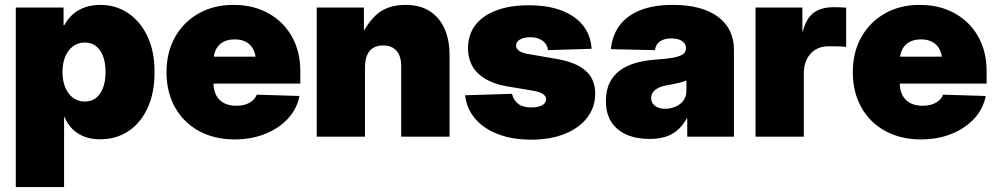

<svg xmlns="http://www.w3.org/2000/svg" viewBox="-20 -553 4035 777"><path d="M43.9 204.1V-522.5H237.3V-451.2H240.2Q254.4 -477.1 275.1 -495.4Q295.9 -513.7 323.7 -523.4Q351.6 -533.2 386.2 -533.2Q448.7 -533.2 498.3 -500Q547.9 -466.8 576.7 -406Q605.5 -345.2 605.5 -261.7Q605.5 -177.2 577.4 -116.2Q549.3 -55.2 499.8 -22.2Q450.2 10.7 384.3 10.7Q349.6 10.7 321.5 0Q293.5 -10.7 273.2 -30.8Q252.9 -50.8 241.2 -79.1H239.3V204.1ZM323.2 -142.1Q350.1 -142.1 368.7 -156.7Q387.2 -171.4 397.2 -198.2Q407.2 -225.1 407.2 -261.7Q407.2 -298.3 397.2 -325Q387.2 -351.6 368.7 -366.2Q350.1 -380.9 323.2 -380.9Q296.9 -380.9 276.4 -366.2Q255.9 -351.6 244.4 -325Q232.9 -298.3 232.9 -261.7Q232.9 -225.1 244.4 -198.2Q255.9 -171.4 276.4 -156.7Q296.9 -142.1 323.2 -142.1Z M929.2 11.2Q847.7 11.2 785.2 -22.9Q722.7 -57.1 688.2 -118.7Q653.8 -180.2 653.8 -260.7Q653.8 -341.3 688.2 -402.6Q722.7 -463.9 783.7 -498.5Q844.7 -533.2 924.8 -533.2Q985.4 -533.2 1034.7 -513.9Q1084 -494.6 1120.1 -459Q1156.2 -423.3 1175.8 -374.3Q1195.3 -325.2 1195.3 -265.1V-214.8H711.9V-323.7H1106L1015.6 -303.7Q1015.6 -332.5 1005.4 -352.5Q995.1 -372.6 976.1 -383.1Q957 -393.6 929.7 -393.6Q902.3 -393.6 883.1 -383.1Q863.8 -372.6 853.8 -352.5Q843.8 -332.5 843.8 -303.7V-219.2Q843.8 -189 854.7 -167.7Q865.7 -146.5 886.7 -135.7Q907.7 -125 936 -125Q957 -125 973.6 -130.4Q990.2 -135.7 1002 -145.8Q1013.7 -155.8 1019 -169.9L1191.9 -164.6Q1181.6 -112.3 1145.3 -73Q1108.9 -33.7 1053.2 -11.2Q997.6 11.2 929.2 11.2Z M1457 -280.8V0H1261.7V-522.5H1452.6L1453.1 -380.9H1432.1Q1455.1 -446.8 1499.5 -490Q1543.9 -533.2 1621.6 -533.2Q1679.2 -533.2 1718.8 -508.1Q1758.3 -482.9 1778.8 -437.3Q1799.3 -391.6 1799.3 -330.1V0H1603.5V-287.1Q1603.5 -326.2 1584.5 -347.7Q1565.4 -369.1 1530.3 -369.1Q1507.3 -369.1 1490.7 -359.4Q1474.1 -349.6 1465.6 -329.8Q1457 -310.1 1457 -280.8Z M2129.9 12.2Q2053.7 12.2 1995.6 -10Q1937.5 -32.2 1902.8 -72.8Q1868.2 -113.3 1862.3 -167.5L2052.2 -173.3Q2057.1 -148.4 2076.4 -133.3Q2095.7 -118.2 2129.4 -118.2Q2158.2 -118.2 2174.1 -127.2Q2189.9 -136.2 2189.9 -151.4Q2189.9 -165 2175.5 -173.6Q2161.1 -182.1 2131.3 -187L2034.7 -203.1Q1956.1 -216.3 1915 -255.6Q1874 -294.9 1874 -357.9Q1874 -412.1 1903.3 -450.9Q1932.6 -489.7 1988 -510.7Q2043.5 -531.7 2120.6 -531.7Q2197.3 -531.7 2252.9 -510.3Q2308.6 -488.8 2339.8 -449.5Q2371.1 -410.2 2374 -355.5L2197.3 -350.1Q2195.8 -373.5 2176 -387.9Q2156.2 -402.3 2127.4 -402.3Q2100.1 -402.3 2084.2 -393.1Q2068.4 -383.8 2068.4 -368.7Q2068.4 -356.4 2080.6 -347.4Q2092.8 -338.4 2117.2 -334.5L2228 -315.4Q2310.1 -301.8 2349.4 -267.3Q2388.7 -232.9 2388.7 -174.3Q2388.7 -118.7 2356.2 -76.7Q2323.7 -34.7 2265.4 -11.2Q2207 12.2 2129.9 12.2Z M2608.4 9.3Q2556.6 9.3 2516.8 -7.6Q2477.1 -24.4 2454.6 -58.3Q2432.1 -92.3 2432.1 -144.5Q2432.1 -188 2447.3 -218.5Q2462.4 -249 2489.5 -268.6Q2516.6 -288.1 2552.7 -298.3Q2588.9 -308.6 2630.9 -311.5Q2676.3 -314.5 2703.9 -319.6Q2731.4 -324.7 2743.7 -333.5Q2755.9 -342.3 2755.9 -356.9V-358.9Q2755.9 -370.6 2748.5 -379.4Q2741.2 -388.2 2728 -392.8Q2714.8 -397.5 2696.8 -397.5Q2677.7 -397.5 2663.6 -392.1Q2649.4 -386.7 2641.1 -376.2Q2632.8 -365.7 2630.4 -350.1L2452.1 -354Q2457.5 -409.7 2487.1 -449.7Q2516.6 -489.7 2570.8 -511.5Q2625 -533.2 2703.6 -533.2Q2762.7 -533.2 2808.6 -520.8Q2854.5 -508.3 2886.2 -484.6Q2918 -460.9 2934.1 -427.2Q2950.2 -393.6 2950.2 -351.1V0H2761.2V-73.2H2758.8Q2741.7 -42.5 2719.5 -24.4Q2697.3 -6.3 2669.7 1.5Q2642.1 9.3 2608.4 9.3ZM2671.9 -112.8Q2693.4 -112.8 2713.1 -121.1Q2732.9 -129.4 2745.4 -145.5Q2757.8 -161.6 2757.8 -185.1V-227.1Q2750.5 -224.1 2742.2 -221.7Q2733.9 -219.2 2724.6 -217Q2715.3 -214.8 2704.1 -212.6Q2692.9 -210.4 2679.7 -208Q2659.2 -204.6 2644.8 -197.5Q2630.4 -190.4 2622.8 -179.9Q2615.2 -169.4 2615.2 -156.2Q2615.2 -142.6 2622.6 -132.8Q2629.9 -123 2642.6 -117.9Q2655.3 -112.8 2671.9 -112.8Z M3037.6 0V-522.5H3227.1V-426.3H3229Q3243.2 -480 3273.7 -502Q3304.2 -523.9 3355 -523.9Q3369.1 -523.9 3380.9 -523.4Q3392.6 -522.9 3404.3 -522V-363.3Q3393.1 -364.7 3371.8 -365.2Q3350.6 -365.7 3332.5 -365.7Q3302.7 -365.7 3280.3 -352.3Q3257.8 -338.9 3245.4 -314Q3232.9 -289.1 3232.9 -255.4V0Z M3706.5 11.2Q3625 11.2 3562.5 -22.9Q3500 -57.1 3465.6 -118.7Q3431.2 -180.2 3431.2 -260.7Q3431.2 -341.3 3465.6 -402.6Q3500 -463.9 3561 -498.5Q3622.1 -533.2 3702.1 -533.2Q3762.7 -533.2 3812 -513.9Q3861.3 -494.6 3897.5 -459Q3933.6 -423.3 3953.1 -374.3Q3972.7 -325.2 3972.7 -265.1V-214.8H3489.3V-323.7H3883.3L3793 -303.7Q3793 -332.5 3782.7 -352.5Q3772.5 -372.6 3753.4 -383.1Q3734.4 -393.6 3707 -393.6Q3679.7 -393.6 3660.4 -383.1Q3641.1 -372.6 3631.1 -352.5Q3621.1 -332.5 3621.1 -303.7V-219.2Q3621.1 -189 3632.1 -167.7Q3643.1 -146.5 3664.1 -135.7Q3685.1 -125 3713.4 -125Q3734.4 -125 3751 -130.4Q3767.6 -135.7 3779.3 -145.8Q3791 -155.8 3796.4 -169.9L3969.2 -164.6Q3959 -112.3 3922.6 -73Q3886.2 -33.7 3830.6 -11.2Q3774.9 11.2 3706.5 11.2Z"/></svg>

Font: Inter 28pt Black
Style: Regular
Weight: 900
Designer: Rasmus Andersson
Foundry: rsms
Version: Version 4.001;git-66647c0bb